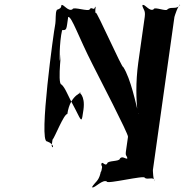

<svg xmlns="http://www.w3.org/2000/svg" viewBox="-20 -648 895 918"><path d="M422 -341C453 -279 594 -8 592 6L582 76C579 100 586 92 589 110C587 124 592 94 590 108C584 118 565 93 553 111C551 125 495 119 493 133C484 150 471 123 466 133C464 147 466 122 464 136C466 153 471 141 466 163C464 177 462 168 460 182C451 218 436 221 420 246C418 260 424 234 422 248C434 251 471 208 491 220C489 234 674 188 672 202C686 214 714 194 720 216C718 230 723 199 721 213C712 219 711 166 711 165L814 -567C815 -571 832 -626 841 -622C839 -608 841 -638 839 -624C827 -601 800 -618 781 -604C779 -590 717 -618 715 -604C696 -590 673 -629 663 -624C661 -610 662 -636 660 -622C667 -598 676 -599 672 -567L641 -348C628 -252 631 -174 638 -102C636 -88 644 -117 642 -103C631 -147 605 -273 569 -328C567 -314 440 -601 438 -587C434 -578 436 -622 438 -612C436 -598 436 -627 434 -613C429 -595 418 -618 409 -604C407 -590 329 -618 327 -604C307 -590 284 -629 274 -624C272 -610 269 -607 252 -601C243 -585 249 -556 243 -525C239 -512 163 32 205 28C244 42 234 69 227 49L231 20C241 11 285 -103 302 -103C316 -203 384 -206 361 -206C355 -206 389 -195 379 -123C370 -61 372 -62 341 -124C301 -196 294 -226 274 -244C251 -244 281 -460 267 -360C264 -342 263 -445 277 -504C300 -504 297 -505 306 -567C323 -570 355 -472 422 -341Z"/></svg>

Font: Hussar Przerywany
Style: Obl
Weight: 400
Foundry: Cannot Into Space Fonts
Version: Version 0.982